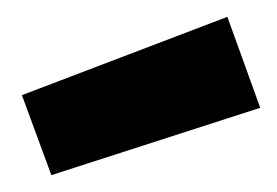

<svg xmlns="http://www.w3.org/2000/svg" viewBox="-20 -787 329 228"><path d="M250 -767 289 -659 41 -579 6 -674Z"/></svg>

Font: Panefresco 800wt
Style: Regular
Weight: 800
Designer: Campivisivi
Foundry: Campivisivi & Chank Co
Version: Version 1.001